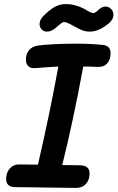

<svg xmlns="http://www.w3.org/2000/svg" viewBox="-20 -924 576 941"><path d="M522 -663Q522 -633 506 -614Q490 -595 458 -596Q428 -598 388 -598Q338 -327 285 -115L372 -114Q419 -113 419 -74Q419 -42 401 -22.5Q383 -3 352 -3L52 -7Q10 -8 10 -48Q10 -77 27.5 -97.5Q45 -118 72 -118L166 -117Q224 -368 266 -598L188 -593Q161 -590 146 -590Q128 -590 117.5 -601Q107 -612 107 -631Q107 -661 123 -679Q139 -697 168 -701Q187 -704 238.5 -707Q290 -710 348 -710Q424 -710 482 -704Q522 -701 522 -663ZM174 -806Q174 -827 192 -845Q224 -877 249 -890.5Q274 -904 303 -904Q326 -904 350 -897.5Q374 -891 394 -880Q410 -870 420.5 -865Q431 -860 437 -860Q446 -860 457 -871Q469 -882 478 -887Q487 -892 497 -892Q513 -892 524.5 -880Q536 -868 536 -851Q536 -830 516 -812Q466 -769 420 -769Q401 -769 385 -775Q369 -781 357 -788Q345 -795 340 -797Q307 -816 294 -816Q288 -816 279.5 -809.5Q271 -803 264.5 -797.5Q258 -792 255 -789Q232 -769 211 -769Q194 -769 184 -780Q174 -791 174 -806Z"/></svg>

Font: Mali SemiBold
Style: Italic
Weight: 600
Italic angle: -10°
Version: Version 1.000; ttfautohint (v1.6)